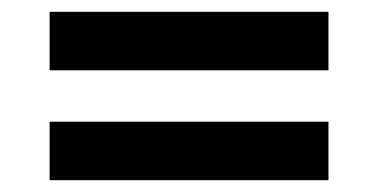

<svg xmlns="http://www.w3.org/2000/svg" viewBox="-20 -473 640 325"><path d="M536 -453V-354H64V-453ZM536 -267V-168H64V-267Z"/></svg>

Font: BioRhyme SemiBold
Style: Regular
Weight: 600
Designer: Aoife Mooney
Foundry: Aoife Mooney Type
Version: Version 1.600;gftools[0.9.33]